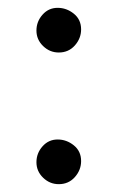

<svg xmlns="http://www.w3.org/2000/svg" viewBox="-20 -457 300 490"><path d="M130 -323Q107 -323 90 -339.5Q73 -356 73 -379Q73 -402 88.5 -419.5Q104 -437 127 -437Q150 -437 168.5 -422Q187 -407 187 -382Q187 -359 171 -341Q155 -323 130 -323ZM130 13Q107 13 90 -3.5Q73 -20 73 -43Q73 -66 88.5 -83.5Q104 -101 127 -101Q150 -101 168.5 -86Q187 -71 187 -46Q187 -23 171 -5Q155 13 130 13Z"/></svg>

Font: Sedan SC
Style: Regular
Weight: 400
Designer: Sebastian Salazar
Foundry: Sebastian Salazar
Version: Version 1.100; ttfautohint (v1.8.4.7-5d5b)